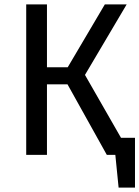

<svg xmlns="http://www.w3.org/2000/svg" viewBox="-20 -709 638 879"><path d="M369 -366 560 -689H460L290 -401H195V-689H100V0H195V-323H289L469 0H508L523 150H598V-78H534Z"/></svg>

Font: Fira Sans
Style: Regular
Weight: 400
Designer: Carrois Corporate & Edenspiekermann AG
Foundry: Carrois Corporate GbR & Edenspiekermann AG
Version: Version 4.203